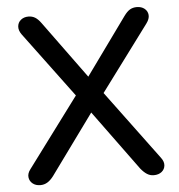

<svg xmlns="http://www.w3.org/2000/svg" viewBox="-52 -761 763 817"><g transform="rotate(-5 330.0 -352.5)"><path d="M88 7Q68 7 55 -3.5Q42 -14 40 -30.5Q38 -47 51 -64L287 -381V-339L64 -639Q51 -657 52.5 -674Q54 -691 67 -701.5Q80 -712 99 -712Q115 -712 127.5 -704.5Q140 -697 153 -679L347 -413H315L507 -679Q520 -697 532.5 -704.5Q545 -712 562 -712Q582 -712 595 -701.5Q608 -691 609.5 -674.5Q611 -658 597 -639L374 -339V-381L609 -64Q622 -47 620.5 -30.5Q619 -14 606 -3.5Q593 7 572 7Q557 7 544 -1Q531 -9 517 -26L311 -308H349L144 -26Q131 -9 117.5 -1Q104 7 88 7Z"/></g></svg>

Font: Nunito SemiBold
Style: Regular
Weight: 600
Designer: Vernon Adams
Foundry: Vernon Adams
Version: Version 3.602